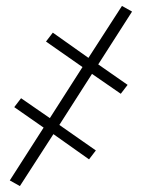

<svg xmlns="http://www.w3.org/2000/svg" viewBox="-20 -476 540 647"><path d="M47 151 13 132 127 -46 28 -115 51 -145 148 -78 258 -250 135 -336 158 -366 278 -281 391 -456 425 -437 311 -259 410 -190 387 -160 290 -227 180 -55 303 31 280 61 160 -24Z"/></svg>

Font: Iosevka Curly Slab Extralight
Style: Italic
Weight: 200
Italic angle: -9°
Monospace: yes
Designer: Belleve Invis
Foundry: Belleve Invis
Version: Version 22.1.2; ttfautohint (v1.8.4)